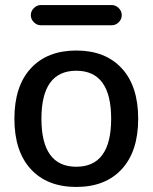

<svg xmlns="http://www.w3.org/2000/svg" viewBox="-20 -730 604 760"><path d="M420 -260Q420 -450 282 -450Q144 -450 144 -260Q144 -70 282 -70Q420 -70 420 -260ZM462 -60.5Q397 10 282 10Q167 10 102 -60.5Q37 -131 37 -260Q37 -389 102 -459.5Q167 -530 282 -530Q397 -530 462 -459.5Q527 -389 527 -260Q527 -131 462 -60.5ZM142 -710H422Q438 -710 450 -698Q462 -686 462 -670Q462 -654 450 -642Q438 -630 422 -630H142Q126 -630 114 -642Q102 -654 102 -670Q102 -686 114 -698Q126 -710 142 -710Z"/></svg>

Font: Rounded Mplus 1c Medium
Style: Regular
Weight: 500
Version: Version 1.059.20150529